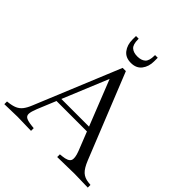

<svg xmlns="http://www.w3.org/2000/svg" viewBox="-258 -1091 1261 1261"><g transform="rotate(45 372.5 -461.0)"><path d="M-15 3V-22L-6 -23Q30 -27 53 -37Q76 -47 92 -67.5Q108 -88 122 -123L366 -715H396L634 -123Q655 -71 678.5 -49.5Q702 -28 740 -24L760 -22V3L636 0L476 3V-22L496 -24Q546 -29 556.5 -50.5Q567 -72 547 -124L345 -633H369L159 -124Q144 -87 143 -66.5Q142 -46 159 -37Q176 -28 213 -24L233 -22V3L106 0ZM208 -254 221 -286H489L501 -254ZM381 -776Q331 -776 305.5 -809.5Q280 -843 280 -892V-925H305V-920Q305 -871 325 -853.5Q345 -836 381 -836Q417 -836 437 -853.5Q457 -871 457 -920V-925H482V-892Q482 -843 456.5 -809.5Q431 -776 381 -776Z"/></g></svg>

Font: Baskervville
Style: Regular
Weight: 400
Designer: Alexis Faudot, Rémi Forte, Morgane Pierson, Rafael Ribas, Tanguy Vanlaeys, Rosalie Wagner, Thomas Huot-Marchand
Foundry: ANRT
Version: Version 1.100